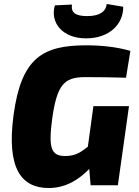

<svg xmlns="http://www.w3.org/2000/svg" viewBox="-20 -932 698 966"><path d="M413 -739C531 -739 601 -811 600 -898L517 -912C513 -874 481 -851 419 -851C362 -851 336 -867 342 -909L256 -905C231 -818 294 -739 413 -739ZM422 -194C392 -171 364 -147 309 -147C236 -147 223 -187 243 -338C267 -503 301 -544 407 -544C480 -544 543 -543 614 -541L636 -676C567 -696 490 -704 414 -704C193 -704 87 -640 48 -352C12 -82 89 14 225 14C319 14 385 -37 429 -82L436 0H573L629 -398H450Z"/></svg>

Font: Exo 2 Extra Bold
Style: Italic
Weight: 800
Italic angle: -8°
Designer: Natanael Gama
Version: Version 1.001;PS 001.001;hotconv 1.0.88;makeotf.lib2.5.64775